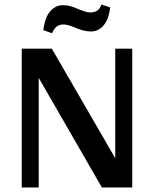

<svg xmlns="http://www.w3.org/2000/svg" viewBox="-20 -828 680 848"><path d="M564 -613V0H430L151 -484V0H76V-613H209L489 -129V-613ZM310 -707Q278 -720 260 -720Q225 -720 210 -681L171 -695Q179 -753 202.5 -779Q226 -805 257 -805Q276 -805 292 -800.5Q308 -796 328 -787Q341 -782 354 -777.5Q367 -773 379 -773Q398 -773 410 -781.5Q422 -790 428 -808L467 -795Q459 -739 436 -714Q413 -689 383 -689Q364 -689 347 -693.5Q330 -698 310 -707Z"/></svg>

Font: Arya
Style: Bold
Weight: 700
Designer: Eduardo Rodriguez Tunni, Modular Infotech
Foundry: Eduardo Rodriguez Tunni, Modular Infotech
Version: Version 1.002